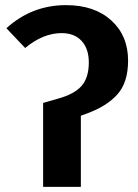

<svg xmlns="http://www.w3.org/2000/svg" viewBox="-20 -728 539 748"><path d="M148 0V-327L207 -344Q269 -361 297.5 -393Q326 -425 326 -485Q326 -538 298 -568.5Q270 -599 220 -599Q148 -599 78 -541L5 -618Q104 -708 237 -708Q348 -708 413.5 -648.5Q479 -589 479 -492Q479 -407 437.5 -360.5Q396 -314 319 -286L295 -277V0Z"/></svg>

Font: Fira Sans SemiBold
Style: Regular
Weight: 600
Designer: bBox Type GmbH & Carrois Corporate GbR & Edenspiekermann AG
Foundry: bBox Type GmbH & Carrois Corporate GbR & Edenspiekermann AG
Version: Version 4.301;PS 004.301;hotconv 1.0.88;makeotf.lib2.5.64775